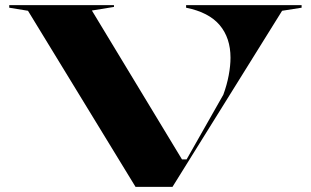

<svg xmlns="http://www.w3.org/2000/svg" viewBox="-20 -728 1211 748"><path d="M508 0 89 -686 16 -698V-708H424V-701L338 -687L689 -107H707L850 -359Q864 -397 871 -434.5Q878 -472 878 -503Q878 -580 836 -630Q794 -680 705 -698V-708H1155V-698L1079 -686L652 0Z"/></svg>

Font: Kalnia Expanded Medium
Style: Regular
Weight: 500
Width: 7
Designer: Frida Medrano
Foundry: Frida Medrano
Version: Version 1.105